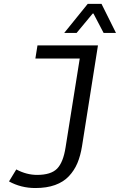

<svg xmlns="http://www.w3.org/2000/svg" viewBox="-20 -741 640 978"><path d="M307.1 -573.2 426.8 -721.2H497.1L570.8 -573.2H507.8L456.1 -671.9H452.1L370.1 -573.2ZM160.2 216.8Q86.9 216.8 25.9 183.1L63 122.1Q115.2 149.9 168.9 149.9Q239.7 149.9 271 117.9Q302.2 85.9 314 9.8L386.2 -442.9H160.2L170.9 -509.8H479L397.9 2.9Q390.1 52.2 374.3 89.8Q358.4 127.4 330.8 156.7Q303.2 186 260.5 201.4Q217.8 216.8 160.2 216.8Z"/></svg>

Font: Office Code Pro Italic
Style: Regular
Weight: 400
Italic angle: -9°
Designer: Nathan Rutzky & Paul D. Hunt
Foundry: Adobe Systems Incorporated
Version: Version 1.004;PS 001.004;hotconv 1.0.70;makeotf.lib2.5.58329